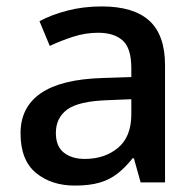

<svg xmlns="http://www.w3.org/2000/svg" viewBox="-20 -568 612 598"><path d="M213 10Q140 10 92 -29.5Q44 -69 44 -153Q44 -234 107 -277.5Q170 -321 298 -325L389 -328V-356Q389 -418 362 -442Q335 -466 286 -466Q246 -466 207.5 -453.5Q169 -441 135 -425L103 -502Q140 -522 190 -535Q240 -548 297 -548Q396 -548 445 -503.5Q494 -459 494 -365V0H418L397 -75H393Q370 -46 345.5 -27Q321 -8 289.5 1Q258 10 213 10ZM244 -73Q306 -73 347.5 -107.5Q389 -142 389 -212V-259L316 -256Q225 -253 189.5 -227Q154 -201 154 -154Q154 -112 179 -92.5Q204 -73 244 -73Z"/></svg>

Font: Noto Sans Symbols Medium
Style: Regular
Weight: 500
Version: Version 2.002